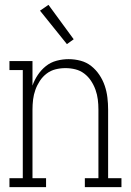

<svg xmlns="http://www.w3.org/2000/svg" viewBox="-20 -772 540 792"><path d="M19 0V-37H74V-483H19V-520H114V-419Q122 -442 136 -463Q150 -484 169.5 -499.5Q189 -515 213.5 -521.5Q238 -528 263 -528Q288 -528 312.5 -521.5Q337 -515 356.5 -499.5Q376 -484 390 -463Q404 -442 412 -418.5Q420 -395 423 -370Q426 -345 426 -320V-37H481V0H330V-37H386V-320Q386 -341 383.5 -361.5Q381 -382 374 -401.5Q367 -421 355.5 -438.5Q344 -456 327.5 -468.5Q311 -481 291 -486Q271 -491 250 -491Q229 -491 209 -486Q189 -481 172.5 -468.5Q156 -456 144.5 -438.5Q133 -421 126 -401.5Q119 -382 116.5 -361.5Q114 -341 114 -320V-37H170V0ZM256 -590 145 -728 180 -752 284 -610Z"/></svg>

Font: Iosevka Curly Slab Extralight
Style: Regular
Weight: 200
Monospace: yes
Designer: Belleve Invis
Foundry: Belleve Invis
Version: Version 22.1.2; ttfautohint (v1.8.4)